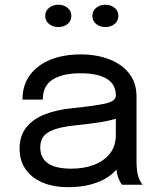

<svg xmlns="http://www.w3.org/2000/svg" viewBox="-20 -764 649 794"><path d="M262 10Q201.5 10 156.2 -9Q111 -28 86 -63.8Q61 -99.5 61 -149.5Q61 -201.5 88 -236.2Q115 -271 164 -290.5Q213 -310 278 -316.5Q376 -326.5 417.5 -336.2Q459 -346 459 -368Q459 -368.5 459 -368.8Q459 -369 459 -369.5Q459 -415.5 421.5 -438.2Q384 -461 313 -461Q239 -461 198 -435.2Q157 -409.5 157 -352H73Q73 -411.5 103.5 -453.2Q134 -495 188.2 -517Q242.5 -539 313.5 -539Q378.5 -539 430.8 -519.2Q483 -499.5 513.8 -460.8Q544.5 -422 544.5 -365Q544.5 -354.5 544.5 -344.2Q544.5 -334 544.5 -323.5V-100Q544.5 -82.5 546 -66Q547.5 -49.5 551 -37Q555.5 -22 561 -12.8Q566.5 -3.5 570 0H484.5Q482 -2.5 477 -11.8Q472 -21 467.5 -33.5Q464 -43.5 462 -58.8Q460 -74 460 -90.5L474 -81Q458.5 -54 428.8 -33.5Q399 -13 357 -1.5Q315 10 262 10ZM275.5 -66.5Q327 -66.5 368.5 -82.2Q410 -98 434.5 -129Q459 -160 459 -206V-311.5L478 -279.5Q446 -267 398.2 -259.2Q350.5 -251.5 298.5 -246.5Q223 -239.5 184.8 -220Q146.5 -200.5 146.5 -154.5Q146.5 -111 178 -88.8Q209.5 -66.5 275.5 -66.5ZM221 -652Q199.5 -652 183.2 -664.5Q167 -677 167 -698.5Q167 -719.5 183.2 -732Q199.5 -744.5 221 -744.5Q243 -744.5 259 -732Q275 -719.5 275 -698.5Q275 -677 259 -664.5Q243 -652 221 -652ZM415.5 -652Q394 -652 378 -664.5Q362 -677 362 -698.5Q362 -719.5 378 -732Q394 -744.5 415.5 -744.5Q437.5 -744.5 453.5 -732Q469.5 -719.5 469.5 -698.5Q469.5 -677 453.5 -664.5Q437.5 -652 415.5 -652Z"/></svg>

Font: Epilogue
Style: Regular
Weight: 400
Designer: Tyler Finck
Foundry: Etcetera Type Co
Version: Version 2.112